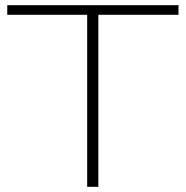

<svg xmlns="http://www.w3.org/2000/svg" viewBox="-20 -720 715 740"><path d="M668 -663H359V0H316V-663H8V-700H668Z"/></svg>

Font: Georama Extended ExtraLight
Style: Regular
Weight: 200
Width: 7
Designer: Jean-Baptiste Levee
Foundry: Production Type
Version: Version 1.000